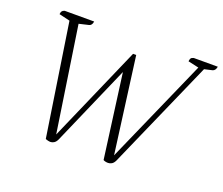

<svg xmlns="http://www.w3.org/2000/svg" viewBox="-110 -805 1138 980"><g transform="rotate(20 459.0 -315.0)"><path d="M246 12Q240 12 231.5 10Q223 8 219 6L126 -603L67 -617Q68 -628 72 -633.5Q76 -639 86 -642H246Q243 -619 226 -616L175 -604L261 -34L489 -555H506L575 -35L826 -603L768 -616Q769 -627 772.5 -632.5Q776 -638 787 -641H918Q914 -619 899 -615L856 -605L595 -13Q588 1 578.5 6.5Q569 12 559 12Q544 12 533 6L472 -450L281 -13Q274 1 264.5 6.5Q255 12 246 12Z"/></g></svg>

Font: Petrona ExtraLight
Style: Italic
Weight: 200
Italic angle: -9°
Designer: Ringo R. Seeber
Foundry: Ringo R. Seeber
Version: Version 2.001; ttfautohint (v1.8.3)